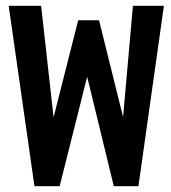

<svg xmlns="http://www.w3.org/2000/svg" viewBox="-20 -643 590 663"><path d="M99 0 10 -623H122L165 -238L250 -573H322L405 -239L439 -623H546L458 0H373L281 -378L186 0Z"/></svg>

Font: Inconsolata SemiExpanded ExtraBold
Style: Regular
Weight: 800
Width: 6
Monospace: yes
Designer: Raph Levien, Cyreal, Brenton Simpson
Foundry: Raph Levien, Cyreal, Google
Version: Version 3.001; ttfautohint (v1.8.2.53-6de2)